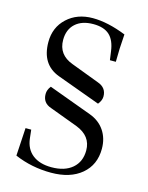

<svg xmlns="http://www.w3.org/2000/svg" viewBox="-102 -707 606 784"><g transform="rotate(15 200.5 -315.0)"><path d="M303 -310 120 -377Q42 -406 42 -501Q42 -563 84.5 -602.5Q127 -642 193 -642Q256 -642 334 -611Q329 -548 329 -494H304L299 -530Q293 -576 269.5 -597.5Q246 -619 201 -619Q153 -619 125.5 -594Q98 -569 98 -525Q98 -462 161 -439L280 -394Q317 -381 317 -344Q317 -327 303 -310ZM190 12Q108 12 36 -19Q43 -131 43 -137H67L71 -101Q76 -57 106 -33.5Q136 -10 186 -10Q242 -10 274 -37.5Q306 -65 306 -113Q306 -174 241 -199L123 -243Q86 -255 86 -293Q86 -311 99 -327L281 -260Q322 -245 344 -212.5Q366 -180 366 -136Q366 -68 318.5 -28Q271 12 190 12Z"/></g></svg>

Font: Arapey Thin
Style: Regular
Weight: 100
Designer: Eduardo Rodriguez Tunni
Foundry: Eduardo Rodriguez Tunni
Version: Version 4.000;hotconv 1.0.109;makeotfexe 2.5.65596